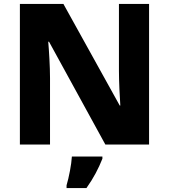

<svg xmlns="http://www.w3.org/2000/svg" viewBox="-20 -734 858 975"><path d="M737 0V-714H584V-374C584 -322 588 -241 591 -198H588L302 -714H81V0H234V-338C234 -395 229 -476 225 -522H229L515 0ZM500 72V61H345C343 100 330 167 318 207V221H419C456 169 480 122 500 72Z"/></svg>

Font: Noto Sans Myanmar UI ExtraBold
Style: Regular
Weight: 800
Designer: Monotype Design Team
Foundry: Monotype Imaging Inc.
Version: Version 2.103